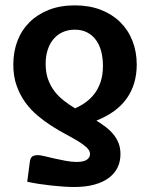

<svg xmlns="http://www.w3.org/2000/svg" viewBox="-20 -708 573 733"><path d="M93.8 -89.4Q95.7 -105 103 -110.4Q110.4 -115.7 125.5 -115.7Q133.8 -115.7 150.6 -111.6Q167.5 -107.4 188 -102.8Q208.5 -98.1 230.7 -94Q252.9 -89.8 272 -89.8Q299.8 -89.8 311.8 -98.4Q323.7 -106.9 323.7 -119.6Q323.7 -132.8 311 -144.8Q298.3 -156.7 277.8 -169.2Q257.3 -181.6 231 -195.6Q204.6 -209.5 177.2 -227.1Q149.9 -244.6 123.5 -266.6Q97.2 -288.6 76.7 -316.9Q56.2 -345.2 43.5 -380.9Q30.8 -416.5 30.8 -461.4Q30.8 -510.3 46.6 -551.8Q62.5 -593.3 92.8 -623.3Q123 -653.3 166.5 -670.4Q210 -687.5 265.6 -687.5Q320.8 -687.5 364.5 -670.7Q408.2 -653.8 438.7 -623.8Q469.2 -593.8 485.6 -552.2Q502 -510.7 502 -461.4Q502 -386.2 463.9 -332.3Q425.8 -278.3 348.1 -247.6Q367.2 -235.8 383.8 -223.1Q400.4 -210.4 412.8 -195.3Q425.3 -180.2 432.6 -161.6Q439.9 -143.1 439.9 -119.6Q439.9 -91.8 429 -68.8Q418 -45.9 396 -29.3Q374 -12.7 340.8 -3.4Q307.6 5.9 263.2 5.9Q245.1 5.9 222.2 4.4Q199.2 2.9 175 0.2Q150.9 -2.4 127.2 -6.1Q103.5 -9.8 84 -14.2ZM154.3 -464.4Q154.3 -431.2 163.3 -405.8Q172.4 -380.4 187.7 -360.1Q203.1 -339.8 223.6 -324Q244.1 -308.1 266.6 -294.4Q287.1 -303.2 306.4 -316.9Q325.7 -330.6 340.6 -350.1Q355.5 -369.6 364.3 -396Q373 -422.4 373 -457Q373 -485.4 366.7 -510.5Q360.4 -535.6 347.2 -554.2Q334 -572.8 313.7 -583.7Q293.5 -594.7 265.6 -594.7Q240.7 -594.7 220.2 -585.7Q199.7 -576.7 185.1 -559.8Q170.4 -543 162.4 -518.8Q154.3 -494.6 154.3 -464.4Z"/></svg>

Font: Carlito
Style: Bold
Weight: 700
Designer: Lukasz Dziedzic
Foundry: tyPoland Lukasz Dziedzic
Version: Version 1.104